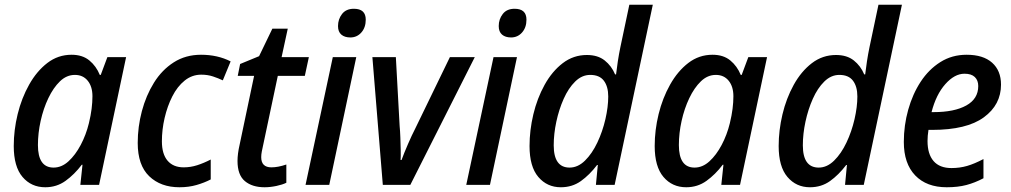

<svg xmlns="http://www.w3.org/2000/svg" viewBox="-20 -780 4266 810"><path d="M171 10Q112 10 75 -33.5Q38 -77 38 -164Q38 -231 54.5 -298.5Q71 -366 103 -423Q135 -480 180 -514.5Q225 -549 282 -549Q328 -549 357 -525Q386 -501 401 -464H405L433 -539H512L398 0H319L328 -85H325Q294 -44 256.5 -17Q219 10 171 10ZM206 -73Q240 -73 269 -99.5Q298 -126 320.5 -168.5Q343 -211 355 -260Q363 -293 366.5 -321Q370 -349 370 -374Q370 -415 350 -439.5Q330 -464 296 -464Q261 -464 233 -437Q205 -410 184 -366Q163 -322 151.5 -270Q140 -218 140 -168Q140 -73 206 -73Z M737 10Q658 10 609.5 -36.5Q561 -83 561 -177Q561 -245 578.5 -311Q596 -377 629.5 -431Q663 -485 713 -517Q763 -549 828 -549Q898 -549 953 -521L920 -441Q901 -450 878.5 -457.5Q856 -465 829 -465Q790 -465 759 -440Q728 -415 707 -373.5Q686 -332 674.5 -282.5Q663 -233 663 -184Q663 -130 687 -102Q711 -74 755 -74Q784 -74 812 -83Q840 -92 869 -107V-23Q842 -9 809 0.5Q776 10 737 10Z M1096 10Q1044 10 1013 -16Q982 -42 982 -101Q982 -131 991 -170L1052 -460H983L993 -510L1073 -543L1129 -659H1194L1168 -539H1283L1266 -460H1152L1090 -167Q1087 -154 1084.5 -141Q1082 -128 1082 -117Q1082 -74 1125 -74Q1153 -74 1188 -86V-9Q1172 -1 1146 4.5Q1120 10 1096 10Z M1458 -622Q1434 -622 1420 -634Q1406 -646 1406 -670Q1406 -699 1423 -721Q1440 -743 1473 -743Q1523 -743 1523 -697Q1523 -664 1504.5 -643Q1486 -622 1458 -622ZM1269 0 1384 -539H1483L1369 0Z M1595 0 1551 -539H1650L1666 -248Q1668 -228 1669 -200Q1670 -172 1670.5 -146Q1671 -120 1670 -105H1674Q1685 -135 1701.5 -173Q1718 -211 1731 -236L1878 -539H1983L1711 0Z M2136 -622Q2112 -622 2098 -634Q2084 -646 2084 -670Q2084 -699 2101 -721Q2118 -743 2151 -743Q2201 -743 2201 -697Q2201 -664 2182.5 -643Q2164 -622 2136 -622ZM1947 0 2062 -539H2161L2047 0Z M2346 10Q2288 10 2251 -33.5Q2214 -77 2214 -164Q2214 -230 2230 -297.5Q2246 -365 2277.5 -422Q2309 -479 2354 -513.5Q2399 -548 2456 -548Q2502 -548 2531 -525Q2560 -502 2575 -466H2579Q2582 -492 2586.5 -521.5Q2591 -551 2597 -580L2635 -760H2734L2573 0H2494L2502 -84H2499Q2467 -42 2430.5 -16Q2394 10 2346 10ZM2383 -73Q2418 -73 2448 -102.5Q2478 -132 2500 -178.5Q2522 -225 2534 -277Q2546 -329 2546 -373Q2546 -415 2527.5 -439.5Q2509 -464 2470 -464Q2435 -464 2406.5 -436Q2378 -408 2358 -363Q2338 -318 2327 -266.5Q2316 -215 2316 -167Q2316 -73 2383 -73Z M2875 10Q2816 10 2779 -33.5Q2742 -77 2742 -164Q2742 -231 2758.5 -298.5Q2775 -366 2807 -423Q2839 -480 2884 -514.5Q2929 -549 2986 -549Q3032 -549 3061 -525Q3090 -501 3105 -464H3109L3137 -539H3216L3102 0H3023L3032 -85H3029Q2998 -44 2960.5 -17Q2923 10 2875 10ZM2910 -73Q2944 -73 2973 -99.5Q3002 -126 3024.5 -168.5Q3047 -211 3059 -260Q3067 -293 3070.5 -321Q3074 -349 3074 -374Q3074 -415 3054 -439.5Q3034 -464 3000 -464Q2965 -464 2937 -437Q2909 -410 2888 -366Q2867 -322 2855.5 -270Q2844 -218 2844 -168Q2844 -73 2910 -73Z M3397 10Q3339 10 3302 -33.5Q3265 -77 3265 -164Q3265 -230 3281 -297.5Q3297 -365 3328.5 -422Q3360 -479 3405 -513.5Q3450 -548 3507 -548Q3553 -548 3582 -525Q3611 -502 3626 -466H3630Q3633 -492 3637.5 -521.5Q3642 -551 3648 -580L3686 -760H3785L3624 0H3545L3553 -84H3550Q3518 -42 3481.5 -16Q3445 10 3397 10ZM3434 -73Q3469 -73 3499 -102.5Q3529 -132 3551 -178.5Q3573 -225 3585 -277Q3597 -329 3597 -373Q3597 -415 3578.5 -439.5Q3560 -464 3521 -464Q3486 -464 3457.5 -436Q3429 -408 3409 -363Q3389 -318 3378 -266.5Q3367 -215 3367 -167Q3367 -73 3434 -73Z M3974 10Q3889 10 3841 -40Q3793 -90 3793 -181Q3793 -251 3811.5 -317Q3830 -383 3864 -435Q3898 -487 3947 -518Q3996 -549 4058 -549Q4128 -549 4165.5 -515.5Q4203 -482 4203 -423Q4203 -338 4130.5 -285Q4058 -232 3912 -232H3897Q3893 -207 3893 -185Q3893 -130 3918.5 -100.5Q3944 -71 3994 -71Q4029 -71 4060 -80Q4091 -89 4129 -109V-28Q4093 -9 4057 0.5Q4021 10 3974 10ZM3919 -307Q4006 -307 4056.5 -335Q4107 -363 4107 -417Q4107 -441 4092.5 -455Q4078 -469 4049 -469Q4007 -469 3968 -425Q3929 -381 3910 -307Z"/></svg>

Font: Noto Sans SemiCondensed Medium
Style: Italic
Weight: 500
Width: 4
Italic angle: -12°
Designer: Monotype Design Team
Foundry: Monotype Imaging Inc.
Version: Version 2.013; ttfautohint (v1.8.4.7-5d5b)